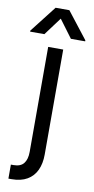

<svg xmlns="http://www.w3.org/2000/svg" viewBox="-141 -806 517 1054"><g transform="rotate(10 117.5 -279.5)"><path d="M76.7 -545.5H160.5V39.8Q160.5 90.2 143.3 127.1Q126.1 164.1 91.4 184.3Q56.8 204.5 4.3 204.5Q0 204.5 -4.3 204.5Q-8.5 204.5 -12.8 204.5V126.4Q-8.5 126.4 -5 126.4Q-1.4 126.4 2.8 126.4Q41.2 126.4 58.9 103.9Q76.7 81.3 76.7 39.8ZM191.8 -610.8 117.9 -710.2 44 -610.8H-35.5V-616.5L79.5 -764.2H156.2L271.3 -616.5V-610.8Z"/></g></svg>

Font: InterMG
Style: Regular
Weight: 400
Designer: Rasmus Andersson
Foundry: rsms
Version: Version 3.019;December 26, 2023;FontCreator 15.0.0.2955 64-b